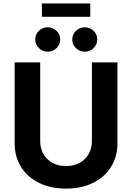

<svg xmlns="http://www.w3.org/2000/svg" viewBox="-20 -1092 772 1122"><path d="M366 10.1Q275.8 10.1 208.2 -23.2Q140.5 -56.5 103.1 -116.2Q65.7 -176 65.7 -255.2V-727.5H214.9V-267.5Q214.9 -225 233.8 -192.2Q252.6 -159.3 286.5 -140.5Q320.4 -121.7 366 -121.7Q411.8 -121.7 445.7 -140.5Q479.6 -159.3 498.3 -192.2Q517.1 -225 517.1 -267.5V-727.5H666.3V-255.2Q666.3 -176 628.7 -116.2Q591.2 -56.5 523.7 -23.2Q456.1 10.1 366 10.1ZM475.4 -790Q445.1 -790 423.7 -811Q402.3 -832 402.3 -861.3Q402.3 -890.8 423.7 -911.6Q445.1 -932.4 475.4 -932.4Q505.7 -932.4 527 -911.6Q548.3 -890.9 548.3 -861.4Q548.3 -831.9 527 -811Q505.7 -790 475.4 -790ZM259 -790Q228.8 -790 207.3 -811Q185.9 -832 185.9 -861.3Q185.9 -890.8 207.3 -911.6Q228.8 -932.4 259 -932.4Q289.3 -932.4 310.6 -911.6Q331.9 -890.9 331.9 -861.4Q331.9 -831.9 310.6 -811Q289.3 -790 259 -790ZM507.5 -1071.6V-993.8H224.9V-1071.6Z"/></svg>

Font: Inter Variable LoSnoCo
Style: Regular
Weight: 400
Designer: Rasmus Andersson
Foundry: rsms
Version: Version 4.000;git-a52131595; featfreeze: case,dlig,ss01,ss02